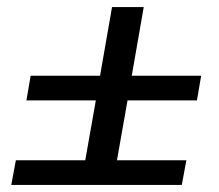

<svg xmlns="http://www.w3.org/2000/svg" viewBox="-20 -580 623 545"><path d="M12 -55 25 -125H222L252 -295H55L67 -365H264L298 -560H388L354 -365H551L539 -295H342L312 -125H509L496 -55Z"/></svg>

Font: Philosopher
Style: Bold Italic
Weight: 700
Italic angle: -10°
Designer: Jovanny Lemonad
Foundry: Jovanny Lemonad
Version: Version 2.000